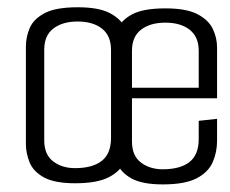

<svg xmlns="http://www.w3.org/2000/svg" viewBox="-20 -495 627 523"><path d="M184.8 4.2Q128.7 4.2 99.7 -11.8Q70.6 -27.8 60.6 -52.8Q50.5 -77.8 50.5 -103.1V-367.9Q50.5 -394.2 61 -418.7Q71.4 -443.2 101.6 -459.2Q131.8 -475.2 191.7 -475.2Q248.5 -475.2 278.8 -459.5Q309.2 -443.7 320.8 -419.3Q332.4 -394.8 332.4 -368.4V-114.9Q332.4 -83.3 320.4 -56.1Q308.4 -28.8 276.5 -12.3Q244.7 4.2 184.8 4.2ZM184.5 -37Q231.8 -37 257.1 -56.7Q282.4 -76.4 282.4 -119.2V-359.6Q282.4 -397.6 257.8 -417Q233.3 -436.4 191.5 -436.4Q150.4 -436.4 125.5 -417.4Q100.5 -398.4 100.5 -359.6V-112.3Q100.5 -74.1 124.7 -55.5Q148.8 -37 184.5 -37ZM423.7 7.3Q367.6 7.3 338.6 -8.7Q309.5 -24.7 299.5 -49.7Q289.5 -74.8 289.5 -100V-364.8Q289.5 -391.1 299.9 -415.6Q310.3 -440.2 340.5 -456.2Q370.7 -472.2 430.6 -472.2Q487.5 -472.2 517.8 -456.4Q548.1 -440.6 559.7 -416.2Q571.3 -391.8 571.3 -365.3V-251.2L521.3 -248.8V-356.5Q521.3 -394.5 496.8 -413.9Q472.2 -433.3 430.4 -433.3Q389.3 -433.3 364.4 -414.3Q339.5 -395.3 339.5 -356.5V-109.2Q339.5 -71 363.6 -52.5Q387.8 -33.9 423.5 -33.9Q470.7 -33.9 496 -53.6Q521.3 -73.3 521.3 -116.2V-165.9L571.3 -171.3V-111.8Q571.3 -80.2 559.3 -53Q547.3 -25.8 515.5 -9.2Q483.6 7.3 423.7 7.3ZM297.8 -227.3V-256.1H571.3V-227.3Z"/></svg>

Font: Smooch Sans Thin
Style: Regular
Weight: 100
Designer: Robert E. Leuschke
Foundry: Robert E. Leuschke
Version: Version 1.010